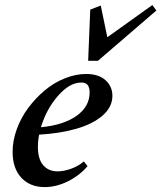

<svg xmlns="http://www.w3.org/2000/svg" viewBox="-20 -743 650 774"><path d="M335.4 -498 343.8 -704.1 386.2 -720.7 412.6 -592.8 594.2 -722.7 610.4 -700.7 375 -498ZM160.2 11.2Q101.1 11.2 65.9 -26.6Q30.8 -64.5 30.8 -130.9Q30.8 -175.8 47.6 -222.2Q64.5 -268.6 93.8 -307.9Q123 -347.2 160.2 -378.4Q197.3 -409.7 241.2 -427.2Q285.2 -444.8 327.6 -444.8Q377.4 -444.8 405.3 -419.7Q433.1 -394.5 433.1 -356.9Q433.1 -312 394.3 -277.8Q355.5 -243.7 289.3 -224.4Q223.1 -205.1 137.7 -200.2Q132.8 -176.3 132.8 -150.9Q132.8 -101.6 154.3 -76.9Q175.8 -52.2 212.4 -52.2Q236.3 -52.2 265.9 -62.5Q295.4 -72.8 317.9 -92.3L333 -73.2Q299.8 -34.7 253.2 -11.7Q206.5 11.2 160.2 11.2ZM307.1 -410.2Q260.3 -410.2 213.4 -356.2Q166.5 -302.2 145 -230Q236.3 -238.8 288.8 -276.1Q341.3 -313.5 341.3 -370.6Q341.3 -389.6 333.5 -400.1Q325.7 -410.6 307.1 -410.2Z"/></svg>

Font: Elstob SemiBold
Style: Italic
Weight: 600
Italic angle: -20°
Designer: Peter S. Baker
Version: Version 1.015